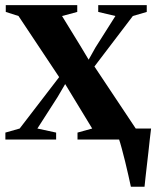

<svg xmlns="http://www.w3.org/2000/svg" viewBox="-24 -532 596 732"><path d="M475 180Q471 161 465.2 135.5Q459.5 110 453 83.5Q446.5 57 440.2 34Q434 11 429.5 -2L407 -42H552Q549.5 -23 547 0Q544.5 23 541.8 47.8Q539 72.5 536.2 96.5Q533.5 120.5 531 142Q528.5 163.5 527 180ZM51 -42 201.5 -238 46.5 -471 -2 -486.5V-512.5H270.5V-486.5L212.5 -471L282.5 -357L314 -304.5L340 -351L416 -471L350.5 -486.5V-512.5H535.5V-486.5L482.5 -471L336 -278.5L493.5 -42L544 -26.5V0H271.5V-26.5L327.5 -42L258.5 -155.5L224.5 -211.5L195.5 -162L118.5 -42L190 -26.5V0H-3.5V-26.5Z"/></svg>

Font: Merriweather 120pt
Style: Bold
Weight: 700
Designer: Eben Sorkin
Foundry: Eben Sorkin
Version: Version 2.100